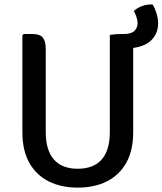

<svg xmlns="http://www.w3.org/2000/svg" viewBox="-20 -842 740 875"><path d="M82 -239.5V-681L88 -687H129Q161.5 -687 175 -670.8Q188.5 -654.5 188.5 -619.5V-240Q188.5 -157.5 225.5 -115.2Q262.5 -73 334 -73Q406.5 -73 443.5 -115.2Q480.5 -157.5 480.5 -240V-683Q492.5 -685 506.5 -686Q520.5 -687 532.5 -687H543Q579 -687 593 -701.5Q607 -716 607 -736.5Q607 -749.5 601.5 -765.5Q596 -781.5 590 -792Q605 -806 627.5 -814.5Q650 -823 675.5 -821.5Q684.5 -808 692.5 -783.8Q700.5 -759.5 700.5 -734.5Q700.5 -691.5 672.2 -661.5Q644 -631.5 587 -623.5V-239.5Q587 -157 555.8 -100.8Q524.5 -44.5 467.8 -15.8Q411 13 334 13Q258 13 201.2 -15.8Q144.5 -44.5 113.2 -100.8Q82 -157 82 -239.5Z"/></svg>

Font: Signika Light
Style: Regular
Weight: 400
Version: Version 2.003;gftools[0.9.32]